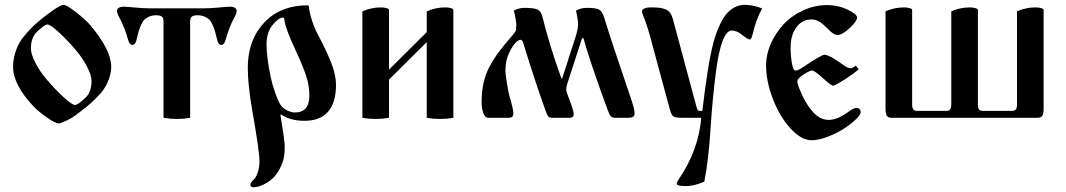

<svg xmlns="http://www.w3.org/2000/svg" viewBox="-20 -497 4497 810"><path d="M35.2 -214.8Q35.2 -243.2 43 -269.8Q50.8 -296.4 61.5 -315.4Q72.3 -334.5 91.1 -355.7Q109.9 -377 123.3 -389.4Q136.7 -401.9 158.7 -419.9Q177.2 -435.5 207.5 -456.1Q237.8 -476.6 249 -476.6Q260.7 -476.6 301.5 -444.8Q342.3 -413.1 361.8 -389.6Q449.2 -285.6 449.2 -215.3Q449.2 -189.9 439.9 -164.8Q430.7 -139.6 418 -120.8Q405.3 -102.1 382.6 -80.1Q359.9 -58.1 343.3 -44.9Q326.7 -31.7 299.8 -11.2Q284.2 0.5 260.3 12Q236.3 23.4 227.5 23.4Q213.4 23.4 177.5 -1.7Q141.6 -26.9 123.5 -45.9Q35.2 -138.7 35.2 -214.8ZM110.4 -292Q110.4 -269 129.4 -231.9Q148.4 -194.8 178.7 -159.7Q211.9 -120.6 247.8 -87.4Q283.7 -54.2 296.9 -54.2Q308.6 -54.2 340.8 -85Q366.2 -108.9 366.2 -155.8Q366.2 -178.7 347.2 -215.8Q328.1 -252.9 297.9 -288.1Q264.6 -327.1 228.8 -360.4Q192.9 -393.6 179.7 -393.6Q168 -393.6 135.7 -362.8Q110.4 -338.9 110.4 -292Z M473.6 -451.2Q473.6 -459 481 -463.9Q488.3 -468.8 501 -468.8Q510.7 -468.8 549.3 -465.3Q585.4 -461.9 609.4 -461.9H842.8Q867.2 -461.9 902.8 -465.3Q941.4 -468.8 951.2 -468.8Q963.9 -468.8 971.2 -463.9Q978.5 -459 978.5 -451.2Q978.5 -441.4 969.2 -424.3Q947.3 -384.8 931.2 -327.1Q925.8 -307.6 913.6 -307.6Q901.4 -307.6 896.5 -328.1Q891.1 -351.1 887.5 -363.5Q883.8 -376 877.2 -391.4Q870.6 -406.7 862.8 -414.3Q855 -421.9 842.3 -427.2Q829.6 -432.6 813 -432.6Q797.9 -432.6 790 -427.5Q782.2 -422.4 782.2 -406.2V0Q754.4 4.9 726.1 4.9Q697.8 4.9 669.9 0V-406.2Q669.9 -422.4 662.1 -427.5Q654.3 -432.6 639.2 -432.6Q622.6 -432.6 609.9 -427.2Q597.2 -421.9 589.4 -414.3Q581.5 -406.7 575 -391.4Q568.4 -376 564.7 -363.5Q561 -351.1 555.7 -328.1Q550.8 -307.6 538.6 -307.6Q526.4 -307.6 521 -327.1Q504.9 -384.8 482.9 -424.3Q473.6 -441.4 473.6 -451.2Z M1025.4 -210.9Q1025.4 -343.8 1115.2 -421.4Q1140.6 -443.4 1182.1 -459Q1223.6 -474.6 1278.3 -474.6Q1282.2 -474.6 1283.2 -468.8Q1285.2 -443.8 1296.6 -409.4Q1308.1 -375 1321.3 -350.6Q1357.9 -282.2 1377.7 -231.2Q1397.5 -180.2 1397.5 -138.7Q1397.5 -64 1363.8 -25.6Q1330.1 12.7 1264.6 12.7Q1205.1 12.7 1165 -14.2L1163.1 -11.7Q1181.2 96.7 1181.2 119.6Q1181.2 158.7 1174.3 181.2Q1167.5 203.6 1152.8 228Q1135.7 255.9 1105.2 274.4Q1074.7 293 1048.3 293Q1043 293 1039.6 289.8Q1036.1 286.6 1036.1 282.2Q1036.1 273.4 1051.8 259.3Q1061.5 249.5 1068.1 228.3Q1074.7 207 1074.7 184.1Q1074.7 141.6 1043.9 -33.2Q1025.4 -138.7 1025.4 -210.9ZM1104.5 -309.1Q1104.5 -255.9 1122.1 -171.4Q1128.4 -141.6 1140.1 -108.2Q1151.9 -74.7 1158.7 -62.5Q1169.4 -42.5 1188.7 -32.5Q1208 -22.5 1224.6 -22.5Q1285.2 -22.5 1285.2 -94.7Q1285.2 -136.2 1270.8 -179.2Q1256.3 -222.2 1223.6 -292.5Q1184.6 -376 1180.2 -411.1Q1178.7 -422.9 1174.3 -422.9Q1155.8 -422.9 1130.1 -391.8Q1104.5 -360.8 1104.5 -309.1Z M1508.8 0V-449.2Q1546.9 -465.8 1586.9 -465.8Q1598.6 -465.8 1609.9 -462.9Q1621.1 -460 1621.1 -455.1V-203.1L1780.3 -361.3V-449.2Q1818.4 -465.8 1858.4 -465.8Q1870.1 -465.8 1881.3 -462.9Q1892.6 -460 1892.6 -455.1V0Q1864.7 4.9 1836.4 4.9Q1808.1 4.9 1780.3 0V-319.3L1621.1 -161.1V0Q1593.3 4.9 1564.9 4.9Q1536.6 4.9 1508.8 0Z M2011.7 -66.4Q2011.7 -152.3 2043.9 -213.4Q2063 -249 2084 -277.3Q2105 -305.7 2142.6 -348.6Q2151.4 -359.4 2155.3 -366.2Q2158.2 -371.6 2158.2 -394.5Q2158.2 -400.9 2154.5 -421.6Q2150.9 -442.4 2147.5 -451.7Q2152.8 -456.1 2166 -460Q2179.2 -463.9 2191.9 -463.9Q2232.4 -463.9 2247.6 -456.8Q2262.7 -449.7 2268.6 -425.8Q2296.9 -308.1 2348.6 -166H2351.6L2407.7 -339.8Q2418.9 -375 2418.9 -396.5Q2418.9 -403.3 2416 -421.6Q2413.1 -439.9 2409.7 -451.7Q2415 -456.1 2428.2 -460Q2441.4 -463.9 2454.1 -463.9Q2493.2 -463.9 2506.6 -457Q2520 -450.2 2527.8 -425.8Q2563.5 -310.5 2640.6 -85Q2657.2 -36.1 2657.2 -20Q2657.2 -8.3 2650.6 -4.2Q2644 0 2629.9 0H2573.2Q2564.9 0 2559.3 -4.6Q2553.7 -9.3 2551.3 -14.4Q2548.8 -19.5 2544.4 -31.2Q2469.7 -233.4 2441.4 -335.9H2435.5L2372.6 -141.6Q2368.7 -128.9 2368.7 -119.1Q2368.7 -110.8 2380.4 -81.1Q2400.4 -29.8 2400.4 -15.6Q2400.4 0 2383.3 0H2309.1Q2297.9 0 2293.2 -5.4Q2288.6 -10.7 2282.7 -27.3Q2236.3 -155.8 2188 -314Q2183.6 -329.1 2177.2 -329.1Q2160.6 -329.1 2141.1 -298.3Q2126 -273.9 2119.1 -251Q2112.3 -228 2112.3 -195.8Q2112.3 -183.6 2118.7 -145Q2125 -106.4 2129.9 -89.4Q2145.5 -36.6 2145.5 -21Q2145.5 -13.7 2144.5 -9.8Q2143.6 -5.9 2138.7 -2.9Q2133.8 0 2124.5 0H2041.5Q2025.9 0 2018.8 -20.3Q2011.7 -40.5 2011.7 -66.4Z M2688.5 -447.8Q2688.5 -457 2698.7 -461.4Q2709 -465.8 2722.2 -465.8Q2746.1 -465.8 2758.8 -464.6Q2771.5 -463.4 2785.2 -458.7Q2798.8 -454.1 2806.4 -443.8Q2814 -433.6 2818.8 -416L2917.5 -49.3Q2920.9 -36.6 2923.3 -33Q2925.8 -29.3 2931.6 -29.3H2942.9Q2954.6 -125 2963.4 -182.1Q2967.8 -212.9 2971.9 -235.8Q2976.1 -258.8 2983.4 -291.5Q2990.7 -324.2 2998.8 -347.9Q3006.8 -371.6 3019 -397.2Q3031.2 -422.9 3045.4 -439.2Q3059.6 -455.6 3079.1 -466.1Q3098.6 -476.6 3121.1 -476.6Q3157.2 -476.6 3195.3 -461.4Q3169.9 -416 3154.8 -351.6Q3149.4 -330.1 3143.6 -330.1Q3135.3 -330.1 3106.9 -352.5Q3086.4 -368.2 3067.4 -368.2Q3022.9 -368.2 3000 -190.9Q2985.8 -79.6 2978.5 33.2Q2969.2 181.2 2951.2 269.5Q2907.2 288.1 2875 288.1Q2835 288.1 2835 277.8Q2835 271.5 2846.2 254.9Q2926.8 136.2 2938.5 0H2858.4Q2830.6 0 2821.5 -5.6Q2812.5 -11.2 2805.7 -36.1L2722.2 -344.7Q2709.5 -392.1 2691.4 -436.5Q2688.5 -443.4 2688.5 -447.8Z M3211.9 -222.2Q3211.9 -266.1 3231.4 -311.3Q3251 -356.4 3284.2 -392.8Q3317.4 -429.2 3366.7 -452.4Q3416 -475.6 3470.7 -475.6Q3515.6 -475.6 3555.7 -456.5Q3595.7 -437.5 3595.7 -422.9Q3595.7 -407.7 3564.2 -378.4Q3532.7 -349.1 3513.2 -349.1Q3506.3 -349.1 3498 -354Q3489.7 -358.9 3483.6 -364.5Q3477.5 -370.1 3465.3 -382.3Q3432.6 -415 3404.3 -415Q3364.3 -415 3339.8 -382.1Q3315.4 -349.1 3315.4 -295.9Q3315.4 -263.7 3320.6 -231.4Q3325.7 -199.2 3336.9 -199.2Q3347.2 -199.2 3375 -218.3Q3400.4 -235.8 3426 -251Q3451.7 -266.1 3458 -266.1Q3476.1 -266.1 3520.5 -234.9Q3542 -219.7 3551.5 -214.4Q3561 -209 3568.4 -209Q3576.7 -209 3590.8 -220.2L3602.5 -204.6Q3575.2 -181.6 3538.8 -158.7Q3502.4 -135.7 3495.1 -135.7Q3485.8 -135.7 3456.1 -163.6Q3416.5 -199.7 3405.8 -199.7Q3397 -199.7 3372.1 -184.1Q3343.8 -166 3343.8 -154.3Q3343.8 -143.1 3355.5 -115.2Q3367.2 -87.4 3377 -70.3Q3400.9 -29.8 3424.3 -10.5Q3447.8 8.8 3475.6 8.8Q3512.7 8.8 3559.6 -25.4Q3582.5 -42 3594.2 -42Q3601.1 -42 3606.2 -36.4Q3611.3 -30.8 3611.3 -24.9Q3611.3 -13.2 3590.1 7.1Q3568.8 27.3 3538.3 46.9Q3507.8 66.4 3470.2 80.6Q3432.6 94.7 3404.3 94.7Q3360.4 94.7 3314.9 44.9Q3269.5 -4.9 3240.7 -79.3Q3211.9 -153.8 3211.9 -222.2Z M3715.8 -41V-449.2Q3753.9 -465.8 3793.9 -465.8Q3805.7 -465.8 3816.9 -462.9Q3828.1 -460 3828.1 -455.1V-57.6Q3828.1 -42 3832.8 -35.6Q3837.4 -29.3 3849.6 -29.3H3971.7Q3983.9 -29.3 3988.5 -35.6Q3993.2 -42 3993.2 -57.6V-449.2Q4031.2 -465.8 4071.3 -465.8Q4083 -465.8 4094.2 -462.9Q4105.5 -460 4105.5 -455.1V-57.6Q4105.5 -42 4110.1 -35.6Q4114.7 -29.3 4127 -29.3H4249Q4261.2 -29.3 4265.9 -35.6Q4270.5 -42 4270.5 -57.6V-449.2Q4308.6 -465.8 4348.6 -465.8Q4360.4 -465.8 4371.6 -462.9Q4382.8 -460 4382.8 -455.1V-41Q4382.8 -16.6 4377.2 -8.3Q4371.6 0 4355.5 0H3743.2Q3727.1 0 3721.4 -8.3Q3715.8 -16.6 3715.8 -41Z"/></svg>

Font: Monomachus
Style: Medium
Weight: 500
Designer: Alexey Kryukov
Version: Version 1.0